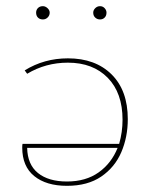

<svg xmlns="http://www.w3.org/2000/svg" viewBox="-20 -599 482 622"><path d="M394 -213Q394 -155 373 -106Q352 -57 308 -27Q264 3 197 3Q130 3 91 -28.5Q52 -60 52 -121Q52 -129 53 -133H366Q377 -171 377 -211Q377 -298 329 -347Q281 -396 200 -396Q128 -396 68 -360L60 -371Q123 -410 200 -410Q289 -410 341.5 -358Q394 -306 394 -213ZM361 -120H68Q69 -66 103 -38.5Q137 -11 197 -11Q258 -11 299.5 -40.5Q341 -70 361 -120ZM97 -558Q97 -567 103 -573Q109 -579 119 -579Q127 -579 134 -572.5Q141 -566 141 -558Q141 -549 134.5 -542.5Q128 -536 119 -536Q109 -536 103 -542Q97 -548 97 -558ZM282 -558Q282 -566 288.5 -572.5Q295 -579 304 -579Q313 -579 319 -572.5Q325 -566 325 -558Q325 -548 319 -542Q313 -536 304 -536Q295 -536 288.5 -542Q282 -548 282 -558Z"/></svg>

Font: Ysabeau Thin
Style: Regular
Weight: 200
Designer: Christian Thalmann (Catharsis Fonts)
Version: Version 0.003